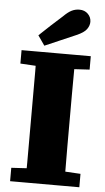

<svg xmlns="http://www.w3.org/2000/svg" viewBox="-59 -919 524 956"><g transform="rotate(5 202.5 -440.5)"><path d="M29 0V-67L166 -75H236L375 -67V0ZM105 0Q106 -50 106 -99.5Q106 -149 106 -199Q106 -249 106 -299V-356Q106 -406 106 -455.5Q106 -505 106 -555Q106 -605 105 -655H299Q299 -606 298.5 -556Q298 -506 298 -456.5Q298 -407 298 -356V-299Q298 -250 298 -199.5Q298 -149 298.5 -99.5Q299 -50 299 0ZM29 -588V-655H375V-588L236 -580H166ZM106 -736Q134 -763 163 -789.5Q192 -816 220 -841Q242 -863 260 -872Q278 -881 299 -881Q325 -881 341.5 -864.5Q358 -848 358 -825Q358 -806 345 -788Q332 -770 295 -754Q256 -737 217.5 -720.5Q179 -704 140 -687Z"/></g></svg>

Font: Source Serif 4 ExtraBold
Style: Regular
Weight: 800
Designer: Frank Grießhammer
Foundry: Adobe Systems Incorporated
Version: Version 4.004;hotconv 1.0.116;makeotfexe 2.5.65601